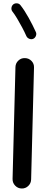

<svg xmlns="http://www.w3.org/2000/svg" viewBox="-20 -1065 272 1141"><path d="M108.9 55.2Q85.9 54.7 70.1 38.1Q54.2 21.5 54.7 -1.5L71.8 -666Q72.3 -689 88.9 -704.8Q105.5 -720.7 128.4 -719.7Q151.4 -719.2 167.2 -702.9Q183.1 -686.5 182.1 -663.6L165 1Q164.6 23.9 148.2 39.8Q131.8 55.7 108.9 55.2ZM59.1 -1039.1Q68.8 -1046.4 81.5 -1045.2Q94.2 -1043.9 101.6 -1034.2Q126 -1003.4 150.6 -958.7Q175.3 -914.1 192.9 -875Q198.2 -864.3 193.4 -851.8Q188.5 -839.4 177.7 -834.5Q167 -829.6 154.8 -834.2Q142.6 -838.9 137.2 -849.6Q126.5 -874 111.8 -901.6Q97.2 -929.2 82 -954.6Q66.9 -980 53.7 -996.6Q46.4 -1006.3 48.1 -1018.8Q49.8 -1031.2 59.1 -1039.1Z"/></svg>

Font: Mikhak SemiBold
Style: Regular
Weight: 600
Designer: Amin Abedi
Version: Version 3.3